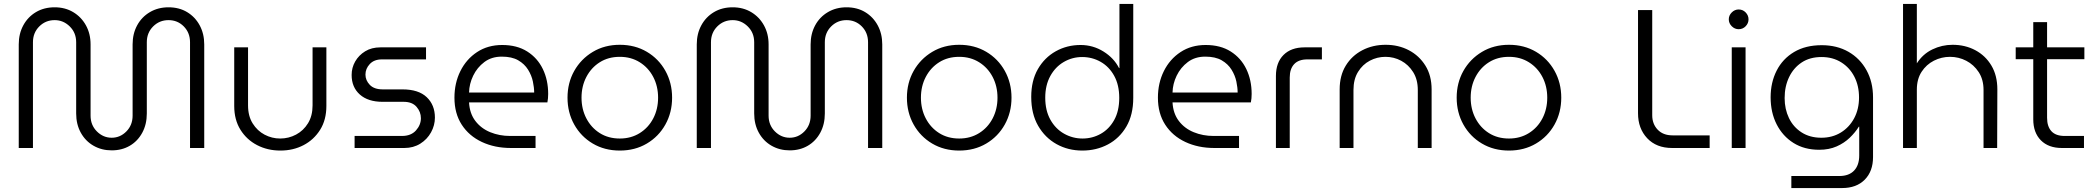

<svg xmlns="http://www.w3.org/2000/svg" viewBox="-20 -750 10620 973"><path d="M546 12Q495 12 454 -11.5Q413 -35 389.5 -77.5Q366 -120 366 -175V-536Q366 -584 333.5 -616Q301 -648 257 -648Q211 -648 179 -616Q147 -584 147 -536V0H75V-525Q75 -579 98 -621.5Q121 -664 162 -688.5Q203 -713 257 -713Q310 -713 351 -688.5Q392 -664 415.5 -621.5Q439 -579 439 -525V-164Q439 -116 471 -84Q503 -52 546 -52Q589 -52 620.5 -84Q652 -116 652 -164V-525Q652 -579 675 -621.5Q698 -664 739.5 -688.5Q781 -713 834 -713Q888 -713 928.5 -688.5Q969 -664 992 -621.5Q1015 -579 1015 -525V0H943V-536Q943 -584 911.5 -616Q880 -648 834 -648Q788 -648 756 -616Q724 -584 724 -536V-175Q724 -120 701 -77.5Q678 -35 638 -11.5Q598 12 546 12Z M1401 13Q1336 13 1283 -14.5Q1230 -42 1198.5 -92.5Q1167 -143 1167 -213V-510H1237V-216Q1237 -162 1260.5 -124.5Q1284 -87 1321 -67.5Q1358 -48 1400 -48Q1443 -48 1480.5 -68Q1518 -88 1541 -125.5Q1564 -163 1564 -216V-510H1634V-213Q1634 -143 1602.5 -92.5Q1571 -42 1518.5 -14.5Q1466 13 1401 13Z M1777 0V-61H2017Q2063 -61 2088 -89Q2113 -117 2113 -151Q2113 -183 2091 -208.5Q2069 -234 2026 -234H1919Q1845 -234 1803.5 -271Q1762 -308 1762 -370Q1762 -407 1780 -438.5Q1798 -470 1830.5 -490Q1863 -510 1908 -510H2139V-449H1915Q1876 -449 1854 -425.5Q1832 -402 1832 -372Q1832 -343 1854 -320Q1876 -297 1920 -297H2020Q2101 -297 2142.5 -257.5Q2184 -218 2184 -154Q2184 -115 2164.5 -79.5Q2145 -44 2110 -22Q2075 0 2029 0Z M2569 0Q2487 0 2422 -30.5Q2357 -61 2320 -118Q2283 -175 2283 -255Q2283 -329 2313 -389.5Q2343 -450 2397.5 -486Q2452 -522 2525 -522Q2600 -522 2652 -489Q2704 -456 2731 -400Q2758 -344 2758 -274Q2758 -251 2754 -231H2357Q2360 -175 2389 -137Q2418 -99 2464.5 -80Q2511 -61 2565 -61H2694V0ZM2357 -281H2687Q2687 -306 2680.5 -337Q2674 -368 2656 -397Q2638 -426 2606 -444.5Q2574 -463 2523 -463Q2471 -463 2434.5 -435.5Q2398 -408 2378 -366.5Q2358 -325 2357 -281Z M3121 13Q3044 13 2984 -22.5Q2924 -58 2890 -119Q2856 -180 2856 -255Q2856 -330 2890 -390.5Q2924 -451 2984 -487Q3044 -523 3121 -523Q3198 -523 3258 -487.5Q3318 -452 3352 -391Q3386 -330 3386 -255Q3386 -180 3352 -119Q3318 -58 3258 -22.5Q3198 13 3121 13ZM3121 -48Q3178 -48 3222 -75.5Q3266 -103 3290.5 -150Q3315 -197 3315 -255Q3315 -313 3290.5 -360Q3266 -407 3222 -434.5Q3178 -462 3121 -462Q3063 -462 3019.5 -434.5Q2976 -407 2951.5 -360Q2927 -313 2927 -255Q2927 -197 2951.5 -150Q2976 -103 3019.5 -75.5Q3063 -48 3121 -48Z M3982 12Q3931 12 3890 -11.5Q3849 -35 3825.5 -77.5Q3802 -120 3802 -175V-536Q3802 -584 3769.5 -616Q3737 -648 3693 -648Q3647 -648 3615 -616Q3583 -584 3583 -536V0H3511V-525Q3511 -579 3534 -621.5Q3557 -664 3598 -688.5Q3639 -713 3693 -713Q3746 -713 3787 -688.5Q3828 -664 3851.5 -621.5Q3875 -579 3875 -525V-164Q3875 -116 3907 -84Q3939 -52 3982 -52Q4025 -52 4056.5 -84Q4088 -116 4088 -164V-525Q4088 -579 4111 -621.5Q4134 -664 4175.5 -688.5Q4217 -713 4270 -713Q4324 -713 4364.5 -688.5Q4405 -664 4428 -621.5Q4451 -579 4451 -525V0H4379V-536Q4379 -584 4347.5 -616Q4316 -648 4270 -648Q4224 -648 4192 -616Q4160 -584 4160 -536V-175Q4160 -120 4137 -77.5Q4114 -35 4074 -11.5Q4034 12 3982 12Z M4841 13Q4764 13 4704 -22.5Q4644 -58 4610 -119Q4576 -180 4576 -255Q4576 -330 4610 -390.5Q4644 -451 4704 -487Q4764 -523 4841 -523Q4918 -523 4978 -487.5Q5038 -452 5072 -391Q5106 -330 5106 -255Q5106 -180 5072 -119Q5038 -58 4978 -22.5Q4918 13 4841 13ZM4841 -48Q4898 -48 4942 -75.5Q4986 -103 5010.5 -150Q5035 -197 5035 -255Q5035 -313 5010.5 -360Q4986 -407 4942 -434.5Q4898 -462 4841 -462Q4783 -462 4739.5 -434.5Q4696 -407 4671.5 -360Q4647 -313 4647 -255Q4647 -197 4671.5 -150Q4696 -103 4739.5 -75.5Q4783 -48 4841 -48Z M5465 13Q5536 13 5594.5 -18Q5653 -49 5688 -108.5Q5723 -168 5723 -254V-730H5653V-405H5651Q5625 -456 5572 -489Q5519 -522 5456 -522Q5387 -522 5330 -490Q5273 -458 5239.5 -399.5Q5206 -341 5206 -259Q5206 -173 5241 -112.5Q5276 -52 5334.5 -19.5Q5393 13 5465 13ZM5466 -48Q5416 -48 5372.5 -72.5Q5329 -97 5303 -143.5Q5277 -190 5277 -255Q5277 -318 5302.5 -364.5Q5328 -411 5371 -436Q5414 -461 5464 -461Q5515 -461 5558 -436.5Q5601 -412 5626.5 -365.5Q5652 -319 5652 -254Q5652 -188 5626.5 -142Q5601 -96 5558.5 -72Q5516 -48 5466 -48Z M6134 0Q6052 0 5987 -30.5Q5922 -61 5885 -118Q5848 -175 5848 -255Q5848 -329 5878 -389.5Q5908 -450 5962.5 -486Q6017 -522 6090 -522Q6165 -522 6217 -489Q6269 -456 6296 -400Q6323 -344 6323 -274Q6323 -251 6319 -231H5922Q5925 -175 5954 -137Q5983 -99 6029.5 -80Q6076 -61 6130 -61H6259V0ZM5922 -281H6252Q6252 -306 6245.5 -337Q6239 -368 6221 -397Q6203 -426 6171 -444.5Q6139 -463 6088 -463Q6036 -463 5999.5 -435.5Q5963 -408 5943 -366.5Q5923 -325 5922 -281Z M6446 0V-365Q6446 -433 6484.5 -471.5Q6523 -510 6591 -510H6679V-449H6605Q6561 -449 6538.5 -425Q6516 -401 6516 -357V0Z M6769 0V-297Q6769 -367 6800 -417.5Q6831 -468 6884 -495.5Q6937 -523 7002 -523Q7067 -523 7119.5 -495.5Q7172 -468 7203.5 -417.5Q7235 -367 7235 -297V0H7165V-294Q7165 -347 7141.5 -384.5Q7118 -422 7081 -442Q7044 -462 7001 -462Q6959 -462 6922 -442.5Q6885 -423 6862 -385.5Q6839 -348 6839 -294V0Z M7627 13Q7550 13 7490 -22.5Q7430 -58 7396 -119Q7362 -180 7362 -255Q7362 -330 7396 -390.5Q7430 -451 7490 -487Q7550 -523 7627 -523Q7704 -523 7764 -487.5Q7824 -452 7858 -391Q7892 -330 7892 -255Q7892 -180 7858 -119Q7824 -58 7764 -22.5Q7704 13 7627 13ZM7627 -48Q7684 -48 7728 -75.5Q7772 -103 7796.5 -150Q7821 -197 7821 -255Q7821 -313 7796.5 -360Q7772 -407 7728 -434.5Q7684 -462 7627 -462Q7569 -462 7525.5 -434.5Q7482 -407 7457.5 -360Q7433 -313 7433 -255Q7433 -197 7457.5 -150Q7482 -103 7525.5 -75.5Q7569 -48 7627 -48Z M8454 0Q8374 0 8327.5 -49.5Q8281 -99 8281 -176V-699H8353V-166Q8353 -122 8380.5 -93Q8408 -64 8456 -64H8644V0Z M8756 0V-510H8826V0ZM8791 -602Q8771 -602 8756 -617Q8741 -632 8741 -652Q8741 -672 8756 -687Q8771 -702 8791 -702Q8812 -702 8826.5 -687Q8841 -672 8841 -652Q8841 -632 8826.5 -617Q8812 -602 8791 -602Z M9058 203V142H9301Q9350 142 9376 114.5Q9402 87 9402 38V-108H9400Q9382 -79 9354 -52Q9326 -25 9287.5 -8Q9249 9 9199 9Q9124 9 9069 -25.5Q9014 -60 8983.5 -120Q8953 -180 8953 -257Q8953 -332 8983.5 -392Q9014 -452 9072 -486.5Q9130 -521 9212 -521Q9289 -521 9347.5 -487.5Q9406 -454 9439 -394Q9472 -334 9472 -256V46Q9472 118 9430 160.5Q9388 203 9315 203ZM9210 -52Q9266 -52 9309 -78.5Q9352 -105 9376.5 -151Q9401 -197 9401 -256Q9401 -315 9377.5 -361Q9354 -407 9311 -434Q9268 -461 9211 -461Q9152 -461 9110.5 -433.5Q9069 -406 9046.5 -359Q9024 -312 9024 -253Q9024 -197 9046 -151.5Q9068 -106 9110 -79Q9152 -52 9210 -52Z M9624 0V-730H9694V-429Q9724 -476 9772.5 -499.5Q9821 -523 9875 -523Q9939 -523 9990.5 -495.5Q10042 -468 10072 -417.5Q10102 -367 10102 -297L10101 0H10032V-294Q10032 -347 10007.5 -384.5Q9983 -422 9944.5 -442Q9906 -462 9862 -462Q9819 -462 9780.5 -442.5Q9742 -423 9718 -386Q9694 -349 9694 -296V0Z M10429 0Q10361 0 10322.5 -39Q10284 -78 10284 -145V-450H10195V-510H10284V-638H10354V-510H10543V-450H10354V-153Q10354 -109 10376 -85Q10398 -61 10443 -61H10541V0Z"/></svg>

Font: MuseoModerno Light
Style: Regular
Weight: 300
Designer: Pablo Cosgaya, Héctor Gatti, Marcela Romero, and the Authors of The MuseoModerno Project.
Foundry: Omnibus-Type Team
Version: Version 1.001